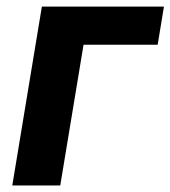

<svg xmlns="http://www.w3.org/2000/svg" viewBox="-20 -566 520 586"><path d="M480.4 -545.9 461.2 -429.5H235L163.9 0H17.5L107.8 -545.9Z"/></svg>

Font: Adwaita Sans
Style: Italic
Weight: 400
Italic angle: -9.39999°
Designer: Rasmus Andersson
Foundry: rsms
Version: Version 4.001;git-9221beed3